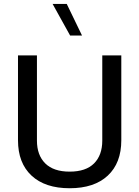

<svg xmlns="http://www.w3.org/2000/svg" viewBox="-20 -975 726 1000"><path d="M512.7 -686.5H611.8V-244.6Q611.8 -126 541.3 -60.3Q470.7 5.4 342.8 5.4Q214.8 5.4 144.3 -60.3Q73.7 -126 73.7 -244.6V-686.5H172.4V-242.7Q172.4 -167 215.6 -124Q258.8 -81.1 342.8 -81.1Q427.2 -81.1 470 -124Q512.7 -167 512.7 -242.7ZM407.2 -790H345.2L253.9 -954.6H327.6Z"/></svg>

Font: Estedad-FD Medium
Style: Regular
Weight: 500
Designer: Amin Abedi
Version: Version 7.3